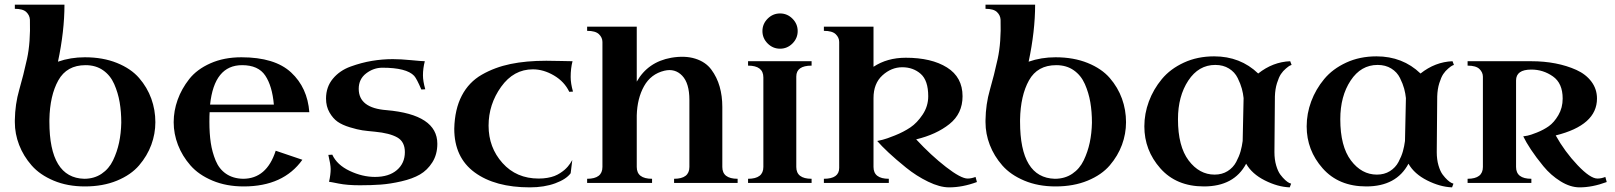

<svg xmlns="http://www.w3.org/2000/svg" viewBox="-20 -789 6963 828"><path d="M44 -751V-769H258Q258 -655 230 -523Q284 -542 346 -542Q424 -542 484.5 -517.5Q545 -493 580 -452.5Q615 -412 632.5 -363.5Q650 -315 650 -262Q650 -212 632.5 -164.5Q615 -117 580 -76Q545 -35 484.5 -10Q424 15 346 15Q271 15 211.5 -10Q152 -35 116.5 -75.5Q81 -116 62.5 -164Q44 -212 44 -262V-271Q45 -340 63 -402Q81 -464 96.5 -535Q112 -606 109 -704Q108 -723 93.5 -737Q79 -751 44 -751ZM193 -264Q193 -22 343 -18Q386 -18 418 -39.5Q450 -61 467.5 -97.5Q485 -134 493.5 -174Q502 -214 503 -260Q503 -307 496 -348Q489 -389 472.5 -426.5Q456 -464 424.5 -486Q393 -508 349 -508Q268 -508 231.5 -442.5Q195 -377 193 -273Z M1314 -305H884Q883 -291 883 -264Q883 -213 889 -173Q895 -133 910 -96.5Q925 -60 955 -39.5Q985 -19 1028 -18Q1130 -18 1169 -139L1284 -100Q1202 15 1031 15Q956 15 896.5 -10Q837 -35 801.5 -75.5Q766 -116 747.5 -164Q729 -212 729 -262Q729 -311 746 -358.5Q763 -406 796 -448Q829 -490 887.5 -516Q946 -542 1021 -542Q1165 -542 1235.5 -476.5Q1306 -411 1314 -305ZM1024 -508Q904 -508 886 -338H1161Q1154 -418 1124 -463Q1094 -508 1024 -508Z M1532 10Q1477 10 1440 2.5Q1403 -5 1399 -5Q1406 -36 1406 -60Q1406 -79 1396 -121L1413 -122Q1433 -78 1488 -52Q1543 -26 1597 -26Q1657 -26 1691.5 -55.5Q1726 -85 1726 -133Q1726 -178 1693 -196.5Q1660 -215 1597 -221Q1564 -224 1543 -227Q1522 -230 1489 -240Q1456 -250 1436 -264Q1416 -278 1401 -304Q1386 -330 1386 -364Q1386 -414 1415.5 -449.5Q1445 -485 1492 -502Q1539 -519 1584 -526.5Q1629 -534 1674 -534Q1708 -534 1754 -529.5Q1800 -525 1812 -525Q1804 -494 1804 -464Q1804 -439 1814 -404L1797 -403Q1777 -450 1766 -462Q1733 -497 1629 -497Q1591 -497 1559 -472.5Q1527 -448 1527 -406Q1527 -323 1647 -314Q1866 -295 1866 -169Q1866 -123 1844.5 -89Q1823 -55 1791 -36.5Q1759 -18 1711 -7Q1663 4 1622.5 7Q1582 10 1532 10Z M2451 -394 2435 -393Q2414 -437 2369 -463.5Q2324 -490 2278 -490Q2195 -490 2141 -414.5Q2087 -339 2087 -247Q2087 -153 2147 -86Q2207 -19 2303 -19Q2323 -19 2340.5 -22Q2358 -25 2371 -30Q2384 -35 2395.5 -42.5Q2407 -50 2414.5 -56.5Q2422 -63 2428.5 -70.5Q2435 -78 2438.5 -83.5Q2442 -89 2445 -94L2448 -99L2441 -42Q2422 -16 2374.5 1.5Q2327 19 2265 19Q2115 19 2027 -45.5Q1939 -110 1939 -234Q1941 -318 1971.5 -376.5Q2002 -435 2058 -467Q2114 -499 2181.5 -513Q2249 -527 2336 -527Q2362 -527 2399 -526Q2436 -525 2449 -525Q2441 -494 2441 -457Q2441 -429 2451 -394Z M2792 -18V0H2512V-18Q2578 -18 2578 -69V-608Q2578 -627 2563 -641.5Q2548 -656 2512 -656V-674H2726V-437Q2774 -522 2875 -540Q2934 -550 2978.5 -536Q3023 -522 3047.5 -489Q3072 -456 3083.5 -415.5Q3095 -375 3095 -328V-69Q3095 -18 3161 -18V0H2887V-18Q2953 -18 2953 -69V-358Q2953 -430 2922 -462.5Q2891 -495 2845 -484Q2787 -470 2757.5 -417.5Q2728 -365 2726 -291V-69Q2726 -18 2792 -18Z M3480 -18V0H3206V-18Q3272 -18 3272 -69V-455Q3272 -506 3206 -506V-525H3480V-506Q3414 -506 3414 -459V-69Q3414 -18 3480 -18ZM3290.5 -601.5Q3268 -624 3268 -655Q3268 -686 3290.5 -708.5Q3313 -731 3344 -731Q3375 -731 3397.5 -708.5Q3420 -686 3420 -655Q3420 -624 3397.5 -601.5Q3375 -579 3344 -579Q3313 -579 3290.5 -601.5Z M3813 -18V0H3533V-18Q3599 -18 3599 -65V-608Q3599 -627 3584 -641.5Q3569 -656 3533 -656V-674H3747V-501Q3806 -540 3886 -540Q3997 -540 4064 -498Q4131 -456 4131 -374Q4131 -299 4074.5 -254Q4018 -209 3931 -188Q3995 -119 4059.5 -69Q4124 -19 4153 -19Q4169 -19 4187 -26L4193 -4Q4131 19 4073 19Q4033 19 3982.5 -5.5Q3932 -30 3887.5 -66Q3843 -102 3812 -131Q3781 -160 3763 -181Q3772 -183 3787 -186.5Q3802 -190 3839.5 -205Q3877 -220 3906 -239.5Q3935 -259 3959 -295Q3983 -331 3983 -374Q3983 -442 3950.5 -470.5Q3918 -499 3871 -499Q3824 -499 3785.5 -464Q3747 -429 3747 -366V-69Q3747 -18 3813 -18Z M4230 -751V-769H4444Q4444 -655 4416 -523Q4470 -542 4532 -542Q4610 -542 4670.5 -517.5Q4731 -493 4766 -452.5Q4801 -412 4818.5 -363.5Q4836 -315 4836 -262Q4836 -212 4818.5 -164.5Q4801 -117 4766 -76Q4731 -35 4670.5 -10Q4610 15 4532 15Q4457 15 4397.5 -10Q4338 -35 4302.5 -75.5Q4267 -116 4248.5 -164Q4230 -212 4230 -262V-271Q4231 -340 4249 -402Q4267 -464 4282.5 -535Q4298 -606 4295 -704Q4294 -723 4279.5 -737Q4265 -751 4230 -751ZM4379 -264Q4379 -22 4529 -18Q4572 -18 4604 -39.5Q4636 -61 4653.5 -97.5Q4671 -134 4679.5 -174Q4688 -214 4689 -260Q4689 -307 4682 -348Q4675 -389 4658.5 -426.5Q4642 -464 4610.5 -486Q4579 -508 4535 -508Q4454 -508 4417.5 -442.5Q4381 -377 4379 -273Z M5216 -546Q5329 -546 5406 -472Q5469 -522 5544 -525L5550 -509Q5547 -508 5542.5 -506Q5538 -504 5525.5 -493.5Q5513 -483 5504 -469.5Q5495 -456 5487 -430.5Q5479 -405 5478 -373Q5476 -175 5476 -133Q5476 -101 5483.5 -75.5Q5491 -50 5501.5 -36Q5512 -22 5522.5 -12.5Q5533 -3 5540 0L5548 3L5542 19Q5490 17 5434.5 -11Q5379 -39 5354 -83Q5302 15 5172 15Q5053 15 4984 -63Q4915 -141 4915 -244Q4915 -299 4934.5 -351.5Q4954 -404 4990.5 -448Q5027 -492 5085.5 -519Q5144 -546 5216 -546ZM5218 -36Q5250 -36 5274 -51Q5298 -66 5311 -90.5Q5324 -115 5330 -136.5Q5336 -158 5339 -181L5343 -366Q5341 -386 5335.5 -406.5Q5330 -427 5317.5 -452.5Q5305 -478 5280 -493.5Q5255 -509 5221 -509Q5149 -509 5104.5 -441.5Q5060 -374 5060 -275Q5060 -158 5106 -97Q5152 -36 5218 -36Z M5916 -546Q6029 -546 6106 -472Q6169 -522 6244 -525L6250 -509Q6247 -508 6242.5 -506Q6238 -504 6225.5 -493.5Q6213 -483 6204 -469.5Q6195 -456 6187 -430.5Q6179 -405 6178 -373Q6176 -175 6176 -133Q6176 -101 6183.5 -75.5Q6191 -50 6201.5 -36Q6212 -22 6222.5 -12.5Q6233 -3 6240 0L6248 3L6242 19Q6190 17 6134.5 -11Q6079 -39 6054 -83Q6002 15 5872 15Q5753 15 5684 -63Q5615 -141 5615 -244Q5615 -299 5634.5 -351.5Q5654 -404 5690.5 -448Q5727 -492 5785.5 -519Q5844 -546 5916 -546ZM5918 -36Q5950 -36 5974 -51Q5998 -66 6011 -90.5Q6024 -115 6030 -136.5Q6036 -158 6039 -181L6043 -366Q6041 -386 6035.5 -406.5Q6030 -427 6017.5 -452.5Q6005 -478 5980 -493.5Q5955 -509 5921 -509Q5849 -509 5804.5 -441.5Q5760 -374 5760 -275Q5760 -158 5806 -97Q5852 -36 5918 -36Z M6903 -26 6909 -4Q6847 19 6792 19Q6752 19 6710 -7Q6668 -33 6636 -72Q6604 -111 6582.5 -143.5Q6561 -176 6549 -201Q6556 -202 6567.5 -204Q6579 -206 6608 -217.5Q6637 -229 6659.5 -245Q6682 -261 6700.5 -292.5Q6719 -324 6719 -364Q6719 -430 6677 -459.5Q6635 -489 6584 -489Q6518 -489 6518 -442V-69Q6518 -18 6584 -18V0H6309V-18Q6375 -18 6375 -69V-458Q6375 -477 6360 -491.5Q6345 -506 6309 -506V-525H6584Q6639 -525 6688 -515.5Q6737 -506 6778 -487.5Q6819 -469 6843 -437Q6867 -405 6867 -364Q6867 -249 6689 -205Q6728 -135 6783 -77Q6838 -19 6869 -19Q6886 -19 6903 -26Z"/></svg>

Font: Uncial Antiqua
Style: Regular
Weight: 400
Designer: Astigmatic (AOETI)
Foundry: Astigmatic (AOETI)
Version: Version 1.000